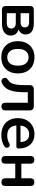

<svg xmlns="http://www.w3.org/2000/svg" viewBox="1177 -1715 548 2942"><g transform="rotate(90 1451.0 -244.0)"><path d="M182 -74H330Q417 -74 417 -143Q417 -212 330 -212H182ZM182 -286H321Q359 -286 379.5 -303Q400 -320 400 -351Q400 -383 379.5 -399.5Q359 -416 321 -416H182ZM131 0Q72 0 72 -59V-430Q72 -488 131 -488H332Q425 -488 466.5 -455Q508 -422 508 -360Q508 -323 487 -295Q466 -267 430 -253Q476 -242 500.5 -211Q525 -180 525 -136Q525 -73 477 -36.5Q429 0 340 0Z M858 10Q783 10 727.5 -21Q672 -52 641.5 -109Q611 -166 611 -244Q611 -322 641.5 -379Q672 -436 727.5 -467Q783 -498 858 -498Q933 -498 988.5 -467Q1044 -436 1074.5 -379Q1105 -322 1105 -244Q1105 -166 1074.5 -109Q1044 -52 988.5 -21Q933 10 858 10ZM858 -81Q916 -81 951 -122Q986 -163 986 -244Q986 -326 951 -367Q916 -408 858 -408Q800 -408 765 -367Q730 -326 730 -244Q730 -163 765 -122Q800 -81 858 -81Z M1612 8Q1554 8 1554 -52V-396H1393V-338Q1393 -196 1360.5 -115Q1328 -34 1251 2Q1226 12 1206.5 4.5Q1187 -3 1178 -20.5Q1169 -38 1174 -58Q1179 -78 1202 -92Q1251 -121 1267.5 -179.5Q1284 -238 1284 -342V-422Q1284 -488 1351 -488H1605Q1672 -488 1672 -422V-52Q1672 -24 1656.5 -8Q1641 8 1612 8Z M2055 10Q1973 10 1913.5 -21Q1854 -52 1822 -109Q1790 -166 1790 -244Q1790 -320 1821 -377Q1852 -434 1907.5 -466Q1963 -498 2034 -498Q2137 -498 2196.5 -432.5Q2256 -367 2256 -254Q2256 -221 2221 -221H1903Q1915 -81 2057 -81Q2086 -81 2118 -88Q2150 -95 2179 -114Q2202 -124 2218 -117Q2234 -110 2240.5 -94Q2247 -78 2241.5 -61Q2236 -44 2216 -33Q2182 -12 2140 -1Q2098 10 2055 10ZM1904 -284H2157Q2154 -348 2124 -382.5Q2094 -417 2038 -417Q1980 -417 1945 -381Q1910 -345 1904 -284Z M2429 8Q2401 8 2385.5 -8Q2370 -24 2370 -52V-437Q2370 -466 2385.5 -481Q2401 -496 2429 -496Q2488 -496 2488 -437V-297H2712V-437Q2712 -496 2771 -496Q2830 -496 2830 -437V-52Q2830 8 2771 8Q2712 8 2712 -52V-204H2488V-52Q2488 8 2429 8Z"/></g></svg>

Font: Chiron GoRound TC M
Style: Regular
Weight: 500
Designer: Ryoko NISHIZUKA 西塚涼子 (kana, bopomofo & ideographs); Paul D. Hunt (Latin, Greek & Cyrillic); Sandoll Communications 산돌커뮤니
Foundry: Adobe
Version: Version 1.000;hotconv 1.1.1;makeotfexe 2.6.0